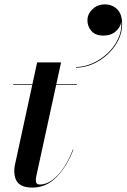

<svg xmlns="http://www.w3.org/2000/svg" viewBox="-20 -844 576 874"><path d="M378 -751Q378 -780.2 401 -802.1Q424 -824 457 -824Q490.8 -824 513.4 -801.9Q536 -779.8 536 -734Q536 -695 517.8 -659.4Q499.6 -623.9 469.2 -596.1Q438.9 -568.2 401.6 -552.1Q364.2 -536 326 -536V-539Q361.6 -539 399 -555Q436.4 -571 467.6 -599.5Q498.9 -628 516.9 -665.8Q535 -703.5 532 -747Q529.8 -721.5 507.6 -701.8Q485.5 -682 451 -682Q414.2 -682 396.1 -703Q378 -724 378 -751ZM314 -163Q285.5 -88 238.4 -39Q191.2 10 126 10Q86.2 10 65.6 -8.2Q45 -26.5 45 -67Q45 -77 47 -89L126.8 -457H40V-460H127.4L149 -560H258L236.2 -460H330V-457H235.6L145 -41Q144.2 -36.5 143.6 -31.6Q143 -26.8 143 -23Q143 -4 161 -4Q191 -4 219.4 -25.4Q247.8 -46.9 271.6 -83.2Q295.5 -119.5 312 -164Z"/></svg>

Font: Bodoni* 72 Medium
Style: Italic
Weight: 500
Italic angle: -13°
Version: Version 1.002; ttfautohint (v0.97) -l 8 -r 50 -G 200 -x 14 -